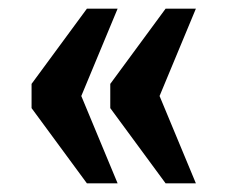

<svg xmlns="http://www.w3.org/2000/svg" viewBox="-20 -492 526 444"><path d="M363 -68H433L349 -270L433 -472H363L235 -298V-242ZM181 -68H252L168 -270L252 -472H181L53 -298V-242Z"/></svg>

Font: Noto Serif Georgian ExtraCondensed Black
Style: Regular
Weight: 900
Width: 2
Designer: Monotype Design Team, Akaki Razmadze
Foundry: Google LLC
Version: Version 2.003